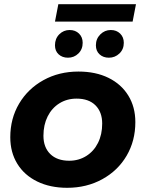

<svg xmlns="http://www.w3.org/2000/svg" viewBox="-20 -887 694 915"><path d="M29 -233Q29 -322 71 -393Q113 -464 187 -505Q261 -546 354 -546Q436 -546 497 -516Q558 -486 591.5 -431.5Q625 -377 625 -305Q625 -216 583.5 -145Q542 -74 467.5 -33Q393 8 300 8Q219 8 157.5 -22Q96 -52 62.5 -106.5Q29 -161 29 -233ZM467 -298Q467 -353 435 -385Q403 -417 345 -417Q299 -417 263 -394.5Q227 -372 207 -332Q187 -292 187 -240Q187 -185 219.5 -153Q252 -121 310 -121Q355 -121 391 -143.5Q427 -166 447 -206Q467 -246 467 -298ZM242 -671Q242 -703 262.5 -723.5Q283 -744 312 -744Q339 -744 356.5 -727Q374 -710 374 -683Q374 -652 353.5 -632Q333 -612 304 -612Q277 -612 259.5 -628Q242 -644 242 -671ZM437 -671Q437 -702 458 -723Q479 -744 508 -744Q535 -744 552.5 -727Q570 -710 570 -683Q570 -652 549 -632Q528 -612 499 -612Q472 -612 454.5 -628Q437 -644 437 -671ZM258 -867H628L612 -784H242Z"/></svg>

Font: Montserrat Alternates
Style: Bold Italic
Weight: 700
Italic angle: -11.3°
Designer: Julieta Ulanovsky
Foundry: Julieta Ulanovsky
Version: Version 7.200